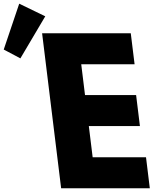

<svg xmlns="http://www.w3.org/2000/svg" viewBox="-48 -1002 880 1022"><path d="M-28.1 -738.3 60.5 -691.3 192.9 -915.2 54.3 -982.4ZM648.1 -825H176.1L277.4 0H749.4L729.2 -165H445.2L424.8 -331H696.8L676.5 -496H404.5L384.4 -660H668.4Z"/></svg>

Font: Hussar
Style: BdOpOblOne
Weight: 700
Foundry: Cannot Into Space Fonts
Version: Version 2.00